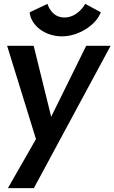

<svg xmlns="http://www.w3.org/2000/svg" viewBox="-20 -719 595 998"><path d="M315 -628C257 -628 233 -677 227 -699L134 -655C141 -586 214 -530 302 -530C389 -530 479 -589 504 -655L423 -699C411 -677 373 -628 315 -628ZM17 -481 167 4 21 259H156L555 -481H428L246 -112L155 -481Z"/></svg>

Font: Cantarell
Style: BoldOblique
Weight: 700
Italic angle: -8°
Designer: Dave Crossland
Version: Version 0.024